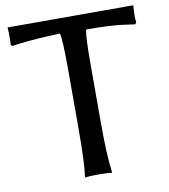

<svg xmlns="http://www.w3.org/2000/svg" viewBox="-84 -814 788 897"><g transform="rotate(-10 310.0 -366.0)"><path d="M12.7 -662.1V-663.1Q13.7 -668.9 13.7 -676.8V-715.8Q13.7 -726.6 12.7 -739.3V-743.2H608.4V-739.3Q606.4 -714.8 606.4 -695.3Q606.4 -675.8 608.4 -663.1V-662.1L602.5 -654.3H599.6L543 -662.1Q485.4 -669.9 372.1 -669.9Q364.3 -637.7 364.3 -508.8V-226.6Q364.3 -76.2 375 2V10.7Q355.5 6.8 309.6 6.8Q267.6 6.8 248 10.7V2Q256.8 -57.6 256.8 -226.6V-508.8Q256.8 -642.6 248 -672.9L230.5 -671.9Q212.9 -670.9 184.6 -669.9Q91.8 -665 21.5 -654.3H17.6Z"/></g></svg>

Font: GenEi LateMin P v2
Style: Medium
Weight: 500
Designer: o_tamon (Modified)
Foundry: o_tamon / Adobe Systems Incorporated / FONT 910 / Philipp H. Poll
Version: Version 2.1;Original Version 1.004